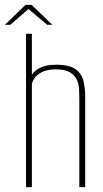

<svg xmlns="http://www.w3.org/2000/svg" viewBox="-43 -769 424 789"><path d="M64 0V-630H88V-462Q101 -481 125 -492Q149 -503 188 -503Q244 -503 269 -483.5Q294 -464 300.5 -434Q307 -404 307 -372V0H283V-363Q283 -381 282 -402Q281 -423 272.5 -441.5Q264 -460 244 -472Q224 -484 186 -484Q151 -484 129 -472.5Q107 -461 97.5 -446Q88 -431 88 -420V0ZM-23 -667 62 -749H87L172 -667H151L74 -732L-1 -667Z"/></svg>

Font: Alumni Sans Thin Thin
Style: Regular
Weight: 250
Version: Version 1.018